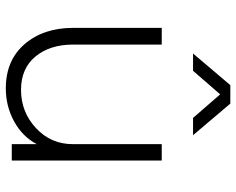

<svg xmlns="http://www.w3.org/2000/svg" viewBox="-94 -678 793 644"><g transform="rotate(90 302.0 -356.5)"><path d="M277 20Q183 20 128.5 -43Q74 -106 74 -206V-503H130V-206Q130 -128 170 -79.5Q210 -31 282 -31Q356 -31 410 -81Q464 -131 464 -205V-503H519V0H464V-84Q439 -36 388 -8Q337 20 277 20ZM218 -608H160L266 -733H328L434 -608H376L297 -699Z"/></g></svg>

Font: Metropolitano Light
Style: Regular
Weight: 300
Designer: Fonts by Alex Slobzheninov & Chris M. Simpson / Changes by Cristiano Sobral
Foundry: Fonts by Alex Slobzheninov & Chris M. Simpson / Changes by Cristiano Sobral
Version: Version 1.00;August 30, 2020;FontCreator 13.0.0.2681 64-bit